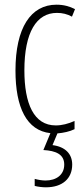

<svg xmlns="http://www.w3.org/2000/svg" viewBox="-20 -625 360 819"><path d="M288 77C288 32 259 1 204 -6L225 -56C250 -58 278 -64 298 -74V-109C271 -97 244 -90 218 -90C124 -90 84 -183 84 -325C84 -488 136 -570 223 -570C246 -570 267 -565 287 -554L300 -586C277 -598 251 -605 221 -605C111 -605 46 -506 46 -324C46 -166 94 -68 195 -57L165 15C218 18 254 33 254 77C254 121 220 145 174 145C160 145 142 142 128 138V168C143 172 162 174 176 174C246 174 288 137 288 77Z"/></svg>

Font: Noto Sans Malayalam UI ExtraCondensed ExtraLight
Style: Regular
Weight: 200
Width: 2
Designer: Jelle Bosma - Monotype Design Team
Foundry: Monotype Imaging Inc.
Version: Version 2.104